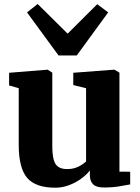

<svg xmlns="http://www.w3.org/2000/svg" viewBox="-20 -906 685 938"><path d="M487.5 10Q451 10 435 -5.5Q419 -21 419 -50.5V-73.5Q404 -53 377.2 -33.5Q350.5 -14 317.8 -1.5Q285 11 250.5 11Q153.5 11 112.5 -37.2Q71.5 -85.5 71.5 -198V-475L24.5 -488.5V-550.5L211.5 -565.5H213L235.5 -551V-194.5Q235.5 -151.5 242.2 -126.5Q249 -101.5 264.8 -90.8Q280.5 -80 307.5 -80Q331 -80 349 -86.2Q367 -92.5 380 -101.2Q393 -110 400.5 -117.5V-475L338 -490.5V-550.5L535.5 -565.5H539.5L563.5 -551V-67.5L616 -67V-5Q597.5 -1.5 563.8 4.2Q530 10 487.5 10ZM266 -635 112 -845.5 164 -886.5 310.5 -741.5 455 -885.5 508.5 -845.5 355 -635Z"/></svg>

Font: Merriweather 24pt Black
Style: Regular
Weight: 900
Designer: Eben Sorkin
Foundry: Eben Sorkin
Version: Version 2.100